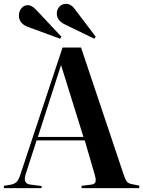

<svg xmlns="http://www.w3.org/2000/svg" viewBox="-23 -977 743 997"><path d="M466.8 -775.9 315.9 -849.1Q272 -869.6 272 -907.2Q272 -927.2 285.2 -942.1Q298.3 -957 319.8 -957Q345.7 -957 365.2 -930.2L474.1 -786.1ZM289.1 -775.9 120.1 -837.9Q75.2 -856 75.2 -896Q75.2 -918 88.1 -934.1Q101.1 -950.2 122.1 -950.2Q142.1 -950.2 167 -923.8L295.9 -786.1ZM-2.9 0V-12.2L33.2 -18.1Q52.7 -22 63.5 -32.7Q74.2 -43.5 84 -74.2L301.8 -730H397.9L618.2 -73.2Q627.9 -43.5 636.2 -33.4Q644.5 -23.4 666 -20L700.2 -13.2V0H400.9V-12.2L449.2 -18.1Q468.3 -20 472.4 -31.2Q476.6 -42.5 469.2 -68.8L417 -248H167L110.8 -74.2Q102.1 -47.9 108.6 -33.9Q115.2 -20 138.2 -18.1L192.9 -11.2V0ZM173.8 -266.1H410.2L294.9 -636.2H293Z"/></svg>

Font: Display Semibold
Style: Regular
Weight: 600
Designer: Latin by Veronika Burian and Jose Scaglione. Greek by Irene Vlachou. Cyrillic by Vera Evstafieva.
Foundry: TypeTogether
Version: Version 3.002